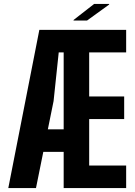

<svg xmlns="http://www.w3.org/2000/svg" viewBox="-20 -951 681 971"><path d="M618 -686H431V-463H608V-349H431V-114H618V0H302V-183H199L162 0H22L179 -800H618ZM222 -297H302V-686H277L251 -440ZM352 -847V-850L456 -931H532V-928L420 -847Z"/></svg>

Font: Big Shoulders Display ExtraBold
Style: Regular
Weight: 800
Designer: Patric King
Foundry: XO Type Co
Version: Version 1.000; ttfautohint (v1.8.2)